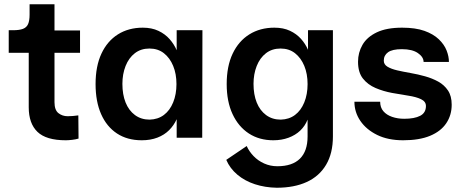

<svg xmlns="http://www.w3.org/2000/svg" viewBox="-20 -647 2184 902"><path d="M289 12Q197 12 156 -27.5Q115 -67 115 -143V-399H21V-505H41Q71 -505 88 -511.5Q105 -518 112 -534Q119 -550 119 -578V-627H236V-504H356V-399H236V-167Q236 -130 254.5 -115.5Q273 -101 298 -101Q308 -101 322 -102Q336 -103 348 -105L349 4Q336 8 318.5 10Q301 12 289 12Z M646 12Q578 12 529.5 -20Q481 -52 455 -111Q429 -170 429 -252Q429 -336 456.5 -395Q484 -454 534 -485.5Q584 -517 651 -517Q693 -517 724.5 -502Q756 -487 777 -463Q798 -439 810 -411V-505H931L930 0H810V-87Q797 -58 774.5 -35.5Q752 -13 719.5 -0.5Q687 12 646 12ZM683 -85Q722 -86 750 -107Q778 -128 793.5 -166Q809 -204 809 -252Q809 -300 793.5 -337.5Q778 -375 750 -397Q722 -419 682 -419Q642 -419 613.5 -397Q585 -375 570 -337Q555 -299 555 -253Q555 -203 570 -165.5Q585 -128 614 -106.5Q643 -85 683 -85Z M1425 -6V-85Q1413 -55 1390.5 -33.5Q1368 -12 1335.5 0Q1303 12 1264 12Q1198 12 1149 -20Q1100 -52 1072.5 -111Q1045 -170 1045 -252Q1045 -336 1073 -395Q1101 -454 1151.5 -485.5Q1202 -517 1269 -517Q1311 -517 1342 -502.5Q1373 -488 1394 -464.5Q1415 -441 1427 -413V-505H1544V-6Q1544 73 1512 127Q1480 181 1421 208Q1362 235 1280 235Q1225 234 1177.5 218.5Q1130 203 1095 173.5Q1060 144 1043 104L1139 39Q1150 64 1171 86Q1192 108 1221 121Q1250 134 1283 134Q1353 134 1389 98.5Q1425 63 1425 -6ZM1299 -85Q1338 -86 1366 -107Q1394 -128 1409.5 -166Q1425 -204 1425 -252Q1425 -300 1409.5 -337.5Q1394 -375 1366 -397Q1338 -419 1298 -419Q1258 -419 1229.5 -397Q1201 -375 1186 -337Q1171 -299 1171 -253Q1171 -203 1186 -165.5Q1201 -128 1230 -106.5Q1259 -85 1299 -85Z M1874 12Q1803 12 1752 -13Q1701 -38 1673 -79Q1645 -120 1645 -169H1766Q1766 -142 1781 -124.5Q1796 -107 1822 -98Q1848 -89 1879 -89Q1927 -89 1954 -103Q1981 -117 1981 -149Q1981 -170 1958 -181Q1935 -192 1898.5 -197.5Q1862 -203 1821.5 -210.5Q1781 -218 1744.5 -233.5Q1708 -249 1685 -278Q1662 -307 1662 -357Q1662 -400 1683 -436.5Q1704 -473 1750 -495Q1796 -517 1869 -517Q1932 -517 1974 -502Q2016 -487 2041.5 -462.5Q2067 -438 2078 -410Q2089 -382 2089 -356H1970Q1970 -379 1943.5 -397.5Q1917 -416 1868 -416Q1823 -416 1803 -401.5Q1783 -387 1783 -362Q1783 -344 1800.5 -333.5Q1818 -323 1846 -316.5Q1874 -310 1908.5 -304Q1943 -298 1977 -288.5Q2011 -279 2039 -263.5Q2067 -248 2084.5 -222Q2102 -196 2102 -155Q2102 -106 2076.5 -68Q2051 -30 2000.5 -9Q1950 12 1874 12Z"/></svg>

Font: Inclusive Sans SemiBold
Style: Regular
Weight: 600
Designer: Olivia King
Foundry: Olivia King
Version: Version 2.004